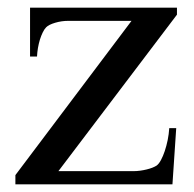

<svg xmlns="http://www.w3.org/2000/svg" viewBox="-20 -479 503 499"><path d="M20 -23.9 321.8 -424.8H157.2Q140.1 -424.8 123.5 -419.9Q106.9 -415 100.1 -408.2Q95.2 -403.3 91.1 -394.8Q86.9 -386.2 83.7 -376Q80.6 -365.7 78.6 -354.2Q76.7 -342.8 76.2 -332H58.1V-459H439.9V-440.9L131.8 -34.2H327.1Q335.4 -34.2 344.2 -35.4Q353 -36.6 361.1 -38.6Q369.1 -40.5 376 -43.2Q382.8 -45.9 387.2 -48.8Q393.1 -53.2 398.4 -63.2Q403.8 -73.2 408.2 -86.4Q412.6 -99.6 415.8 -115Q418.9 -130.4 419.9 -146H438L428.2 0H20Z"/></svg>

Font: Warasṭra
Style: Regular
Weight: 400
Designer: R.S. Wihananto
Foundry: R.S. Wihananto
Version: Version 2.0.1